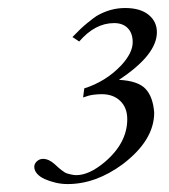

<svg xmlns="http://www.w3.org/2000/svg" viewBox="-20 -464 427 484"><path d="M179.7 -359.4 162.6 -370.6Q183.6 -392.6 199.2 -405.3Q217.8 -420.4 223.6 -423.8Q257.8 -443.8 295.4 -443.8Q333.5 -443.8 354.5 -426.8Q375.5 -409.7 375.5 -382.8Q375.5 -325.7 279.8 -262.7Q327.6 -260.3 346.7 -240.2Q365.7 -220.2 368.7 -180.2Q368.7 -110.4 289.6 -50.3Q221.7 0 150.4 0Q134.3 0 119.4 -3.7Q104.5 -7.3 92.5 -12.7Q80.6 -18.1 73.5 -26.1Q66.4 -34.2 66.4 -43.5Q66.4 -51.3 73 -57.4Q79.6 -63.5 88.4 -63.5Q103 -63.5 117.7 -50.3Q128.4 -40 135.7 -34.7Q145 -27.8 147.5 -27.3Q162.6 -22.5 172.4 -22.5Q204.6 -22.5 243.7 -55.2Q300.8 -103.5 300.8 -163.6Q300.8 -192.4 283.2 -209.5Q265.6 -226.6 236.3 -226.6Q226.6 -226.6 215.1 -225.1Q203.6 -223.6 189.5 -218.3L192.4 -241.2Q218.8 -249.5 242.2 -263.9Q265.6 -278.3 285.6 -299.3Q314.5 -330.6 314.5 -357.4Q314.5 -380.4 302 -393.1Q289.6 -405.8 267.6 -405.8Q219.7 -405.8 179.7 -359.4Z"/></svg>

Font: ML-NILA03_NewLipi
Style: Regular
Weight: 400
Designer: CLT@C-DIT
Version: Version ML-NILA03_NewLipi 2.